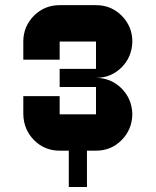

<svg xmlns="http://www.w3.org/2000/svg" viewBox="-20 -587 606 748"><path d="M248 0H212.4Q153.8 0 113 -40.8Q72.3 -81.5 70.8 -141.6V-212.4H212.4V-141.6H354V-248H212.4V-318.8H354V-425.3H212.4V-354.5H70.8V-425.3Q70.8 -483.9 112.8 -526.4Q153.8 -566.9 212.4 -566.9H354Q412.6 -566.9 453.6 -526.4Q495.6 -483.9 495.6 -425.3Q494.1 -364.7 453.4 -324.2Q412.6 -283.7 354 -283.7Q412.6 -283.2 453.4 -242.7Q494.1 -202.1 495.6 -141.6Q494.1 -81.5 453.4 -40.8Q412.6 0 354 0H318.8V141.6H248Z"/></svg>

Font: Blazma
Style: Regular
Weight: 400
Designer: GGBotNet
Version: 1.00